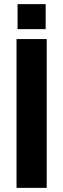

<svg xmlns="http://www.w3.org/2000/svg" viewBox="-20 -909 306 929"><path d="M60 0H206V-720H60ZM65 -768H201V-889H65Z"/></svg>

Font: Aspekta 650
Style: Regular
Weight: 650
Designer: Ivo Dolenc
Version: Version 2.000